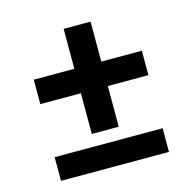

<svg xmlns="http://www.w3.org/2000/svg" viewBox="-86 -636 724 723"><g transform="rotate(-15 275.5 -275.0)"><path d="M328.1 -140.6H223.1V-299.3H64.9V-394.5H223.1V-550.3H328.1V-394.5H486.3V-299.3H328.1ZM486.3 0H65.4V-92.3H486.3Z"/></g></svg>

Font: Kumbh Sans SemiBold
Style: Regular
Weight: 600
Version: Version 1.005